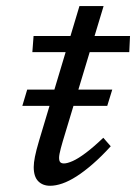

<svg xmlns="http://www.w3.org/2000/svg" viewBox="-20 -602 448 632"><path d="M53.5 -253.5 69.5 -307H349.5L333 -253.5ZM86.5 -430.5 90.5 -483.5H408L405.5 -430.5ZM174.5 -83Q174.5 -72 178.5 -68Q182.5 -64 190.5 -64Q201.5 -64 219.5 -72Q237.5 -80 262.5 -98.8Q287.5 -117.5 320 -148.5L344.5 -120.5Q313.5 -86.5 285.2 -62Q257 -37.5 232 -21.5Q207 -5.5 185.2 2Q163.5 9.5 145 9.5Q120.5 9.5 105.8 -5.5Q91 -20.5 91 -52Q91 -66 95 -86.2Q99 -106.5 108.5 -138.5L241.5 -582H321L186.5 -136.5Q183 -124.5 180.2 -114Q177.5 -103.5 176 -95.8Q174.5 -88 174.5 -83Z"/></svg>

Font: Newsreader 10pt
Style: Italic
Weight: 400
Italic angle: -17°
Version: Version 1.003